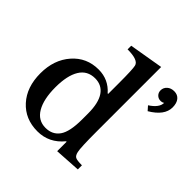

<svg xmlns="http://www.w3.org/2000/svg" viewBox="-197 -942 1124 1124"><g transform="rotate(45 365.0 -380.5)"><path d="M433 9V-69H429Q365 9 269 9Q167 9 104 -60.5Q41 -130 41 -244Q41 -356 104.5 -428.5Q168 -501 267 -501Q349 -501 403 -439H407V-526Q407 -643 401 -667Q393 -704 303 -704V-734L515 -770V-236Q515 -101 522 -73Q527 -49 540 -42Q553 -35 594 -35V-1ZM405 -226V-275Q405 -362 375 -406Q345 -450 289 -450Q225 -450 193 -397.5Q161 -345 161 -248Q161 -150 193.5 -94.5Q226 -39 288 -39Q345 -39 375 -81.5Q405 -124 405 -226ZM642 -531 619 -557Q676 -594 676 -634Q667 -627 652 -627Q634 -627 621.5 -639.5Q609 -652 609 -671Q609 -693 626 -708.5Q643 -724 670 -724Q698 -724 714 -704.5Q730 -685 730 -650Q730 -583 642 -531Z"/></g></svg>

Font: Kolar Light
Style: Regular
Weight: 300
Designer: Ramakrishna Saiteja (Kannada); Shiva Nallaperumal (Latin)
Foundry: Indian Type Foundry
Version: Version 1.001;PS 1.0;hotconv 1.0.88;makeotf.lib2.5.647800